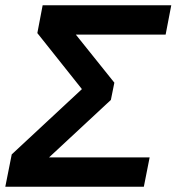

<svg xmlns="http://www.w3.org/2000/svg" viewBox="-43 -708 669 728"><path d="M-22.9 0 1.5 -122.6 267.6 -370.1 98.6 -582.5 118.7 -688H606.4L585 -576.7H244.6L390.6 -394.5L377.4 -329.1L143.1 -111.3H524.4L502.4 0Z"/></svg>

Font: Liberation Sans
Style: Bold Italic
Weight: 700
Italic angle: -12°
Designer: Steve Matteson
Foundry: Ascender Corporation
Version: Version 2.1.5